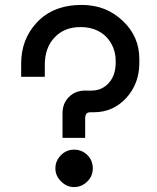

<svg xmlns="http://www.w3.org/2000/svg" viewBox="-20 -740 636 780"><path d="M326 -372H352Q394 -372 422 -403Q450 -434 450 -486V-492Q450 -549 412 -590Q372 -630 307 -630Q241 -630 202 -588Q162 -547 162 -476V-434V-428H66V-434V-482Q66 -580 129 -648Q196 -720 312 -720Q412 -720 480 -654Q546 -591 546 -501V-483Q546 -401 493 -342Q439 -284 362 -284H348Q336 -284 331 -278Q326 -270 326 -260V-180H234V-280Q234 -320 260 -346Q286 -372 326 -372ZM205 -56Q205 -87 228 -110Q250 -132 281 -132Q313 -132 335 -110Q357 -88 357 -56Q357 -25 335 -3Q312 20 281 20Q251 20 228 -3Q205 -26 205 -56Z"/></svg>

Font: Rilu
Style: Bold
Weight: 500
Designer: Alí Sinisterra
Foundry: Alí Sinisterra
Version: ""